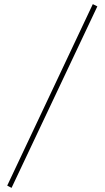

<svg xmlns="http://www.w3.org/2000/svg" viewBox="-20 -712 508 931"><path d="M15 188 430 -692 452 -681 36 199Z"/></svg>

Font: FogtwoNo5
Style: Regular
Weight: 400
Designer: gluk (gluksza@wp.pl)
Foundry: gluk (gluksza@wp.pl)
Version: Version 0.87